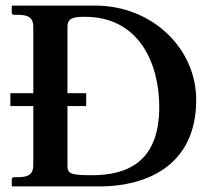

<svg xmlns="http://www.w3.org/2000/svg" viewBox="-20 -666 747 686"><path d="M24 0H338C487 0 681 -63 681 -309C681 -494 523 -646 320 -646H24L22 -644V-621C22 -616 26 -613 30 -613H44C84 -613 99 -601 99 -569V-333H17V-287H99V-77C99 -45 84 -33 44 -33H30C26 -33 22 -30 22 -24V-2ZM221 -75V-287H288V-333H221V-571C221 -603 247 -606 283 -606C480 -606 549 -435 549 -284C549 -88 436 -40 308 -40C230 -40 221 -46 221 -75Z"/></svg>

Font: Libertinus Serif Semibold
Style: Regular
Weight: 600
Designer: Philipp H. Poll, Khaled Hosny
Foundry: Caleb Maclennan
Version: Version 7.050;RELEASE